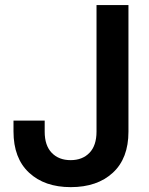

<svg xmlns="http://www.w3.org/2000/svg" viewBox="-20 -748 605 778"><path d="M266.6 10.3Q160.6 10.3 97.7 -48.3Q34.7 -106.9 34.7 -215.3V-259.3H161.1V-214.4Q161.1 -158.2 189.7 -128.7Q218.3 -99.1 266.1 -99.1Q314 -99.1 342.5 -128.7Q371.1 -158.2 371.1 -214.8V-727.5H500.5V-214.4Q500.5 -106.4 437.3 -48.1Q374 10.3 266.6 10.3Z"/></svg>

Font: Inter 24pt SemiBold
Style: Regular
Weight: 600
Designer: Rasmus Andersson
Foundry: rsms
Version: Version 4.001;git-66647c0bb